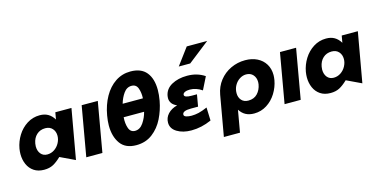

<svg xmlns="http://www.w3.org/2000/svg" viewBox="-91 -1325 3901 1979"><g transform="rotate(-15 1860.0 -335.5)"><path d="M339 -399Q387 -399 414.5 -368.5Q442 -338 442 -292Q442 -253 422 -215.5Q402 -178 367.5 -155Q333 -132 292 -132Q248 -132 222.5 -163Q197 -194 197 -243Q197 -258 200 -274Q210 -331 247 -365Q284 -399 339 -399ZM655 -531H483L470 -457Q444 -500 407 -521.5Q370 -543 318 -543Q244 -543 182.5 -504Q121 -465 81.5 -401.5Q42 -338 29 -265Q24 -233 24 -207Q24 -147 46 -97Q68 -47 112 -17.5Q156 12 220 12Q276 12 316 -9Q356 -30 403 -75L561 0Z M936 -531H764L671 0H843Z M1563 -481Q1563 -601 1507.5 -669Q1452 -737 1338 -737Q1249 -737 1177 -689Q1105 -641 1057 -555.5Q1009 -470 990 -360Q980 -302 980 -255Q980 -138 1034 -62.5Q1088 13 1204 13Q1304 13 1376.5 -42.5Q1449 -98 1491.5 -184Q1534 -270 1552 -367Q1563 -430 1563 -481ZM1311 -591Q1361 -591 1378 -543.5Q1395 -496 1392 -436H1176Q1193 -496 1226.5 -543.5Q1260 -591 1311 -591ZM1228 -133Q1180 -133 1162.5 -182.5Q1145 -232 1150 -299H1368Q1353 -238 1317 -185.5Q1281 -133 1228 -133Z M1831 -133Q1868 -133 1907 -142Q1946 -151 2001 -175L2006 -35Q1900 13 1791 13Q1701 13 1639 -24.5Q1577 -62 1577 -126Q1577 -179 1613.5 -218.5Q1650 -258 1714 -275Q1642 -306 1642 -371Q1642 -378 1644 -394Q1657 -467 1726 -505Q1795 -543 1891 -543Q1998 -543 2078 -489L2011 -355Q1948 -398 1881 -398Q1849 -398 1828 -388Q1807 -378 1807 -361Q1807 -332 1885 -332H1941L1919 -206H1843Q1751 -206 1751 -165Q1751 -148 1775.5 -140.5Q1800 -133 1831 -133ZM1834 -657H1956L2185 -836H1967Z M2581 -267Q2583 -283 2583 -291Q2583 -338 2556 -368.5Q2529 -399 2482 -399Q2446 -399 2412.5 -377.5Q2379 -356 2358.5 -319Q2338 -282 2338 -237Q2338 -191 2364.5 -161.5Q2391 -132 2437 -132Q2498 -132 2534.5 -170.5Q2571 -209 2581 -267ZM2510 -543Q2582 -543 2637.5 -515.5Q2693 -488 2724 -437.5Q2755 -387 2755 -320Q2755 -298 2750 -266Q2737 -194 2697.5 -130Q2658 -66 2596.5 -27Q2535 12 2461 12Q2410 12 2372.5 -7.5Q2335 -27 2308 -69L2267 165H2095L2171 -266Q2186 -350 2235 -412.5Q2284 -475 2356 -509Q2428 -543 2510 -543Z M3052 -531H2880L2787 0H2959Z M3395 -399Q3443 -399 3470.5 -368.5Q3498 -338 3498 -292Q3498 -253 3478 -215.5Q3458 -178 3423.5 -155Q3389 -132 3348 -132Q3304 -132 3278.5 -163Q3253 -194 3253 -243Q3253 -258 3256 -274Q3266 -331 3303 -365Q3340 -399 3395 -399ZM3711 -531H3539L3526 -457Q3500 -500 3463 -521.5Q3426 -543 3374 -543Q3300 -543 3238.5 -504Q3177 -465 3137.5 -401.5Q3098 -338 3085 -265Q3080 -233 3080 -207Q3080 -147 3102 -97Q3124 -47 3168 -17.5Q3212 12 3276 12Q3332 12 3372 -9Q3412 -30 3459 -75L3617 0Z"/></g></svg>

Font: Geom ExtraBold
Style: Bold Italic
Weight: 800
Italic angle: -10°
Version: Version 1.102